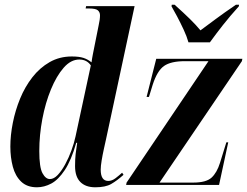

<svg xmlns="http://www.w3.org/2000/svg" viewBox="-20 -786 1050 816"><path d="M137 10Q95 10 70 -14Q45 -38 34.5 -77.5Q24 -117 24 -163Q24 -211 34.5 -264Q45 -317 65.5 -367Q86 -417 117.5 -457.5Q149 -498 191 -522Q233 -546 285 -546Q316 -546 334.5 -540Q353 -534 369 -521Q371 -537 375 -557Q379 -577 381 -587L399 -677Q405 -703 405 -721Q405 -734 396 -742Q387 -750 358 -750H344L346 -760H552L431 -196Q427 -178 421.5 -153Q416 -128 412 -104Q408 -80 408 -65Q408 -17 440 -17Q456 -17 471.5 -29Q487 -41 499 -52L505 -43Q477 -18 452.5 -4Q428 10 385 10Q344 10 321.5 -12.5Q299 -35 299 -80Q299 -110 301.5 -132Q304 -154 308 -179H304Q283 -105 255.5 -63.5Q228 -22 198 -6Q168 10 137 10ZM192 -25Q209 -25 225.5 -42.5Q242 -60 257 -87.5Q272 -115 283.5 -146.5Q295 -178 301 -206L366 -508Q349 -533 317 -533Q281 -533 250.5 -498Q220 -463 196.5 -406Q173 -349 160 -280.5Q147 -212 147 -144Q147 -75 160.5 -50Q174 -25 192 -25ZM516 0 518 -10 866 -526H766Q706 -526 677 -505.5Q648 -485 629 -426L613 -374H603L644 -536H1010L1008 -526L658 -10H801Q856 -10 879 -31Q902 -52 915 -94L942 -181H950L911 0ZM781 -606Q774 -631 760.5 -660Q747 -689 733 -715.5Q719 -742 709 -759L710 -766H722Q761 -731 787 -705.5Q813 -680 832 -657Q859 -677 896 -704.5Q933 -732 983 -766H996L995 -759Q957 -717 927.5 -679.5Q898 -642 872 -606Z"/></svg>

Font: Noto Serif Display ExtraCondensed
Style: Bold Italic
Weight: 700
Width: 2
Italic angle: -12°
Designer: Monotype Design Team
Foundry: Monotype Imaging Inc.
Version: Version 2.009